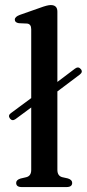

<svg xmlns="http://www.w3.org/2000/svg" viewBox="-20 -758 351 778"><path d="M20.5 -277.5Q11 -290 24 -299.5L106.5 -360.5V-639.5Q106.5 -660.5 90 -662.5L56.5 -664Q40 -666.5 40 -678.5Q40 -690 60 -697.5L142.5 -726.5Q172 -737.5 185.5 -737.5Q212.5 -737.5 212.5 -711V-426L284 -480Q297.5 -490 307.5 -478Q317 -466.5 303.5 -456L212.5 -387.5V-70Q212.5 -45 232.5 -40L255 -35Q272.5 -29.5 272.5 -17Q272.5 0 249.5 0H68Q45.5 0 45.5 -17Q45.5 -29 63 -34.5L86.5 -40Q106.5 -45 106.5 -69.5V-322.5L43 -275.5Q30 -266 20.5 -277.5Z"/></svg>

Font: Fraunces 9pt
Style: Regular
Weight: 400
Version: Version 1.000;[b76b70a41]